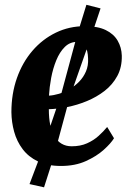

<svg xmlns="http://www.w3.org/2000/svg" viewBox="-20 -680 550 800"><path d="M455 -104Q442 -82.5 412.2 -55.8Q382.5 -29 337.8 -8.8Q293 11.5 234 11.5Q177 11.5 137.8 -7.5Q98.5 -26.5 74.2 -58.8Q50 -91 39 -131Q28 -171 27.5 -212.5Q27.5 -289.5 50.5 -354.8Q73.5 -420 115.2 -468.5Q157 -517 212.8 -544Q268.5 -571 334 -571Q387 -571 420.5 -554.8Q454 -538.5 470.2 -510.5Q486.5 -482.5 487.5 -448Q488.5 -400 468.8 -363.5Q449 -327 415.8 -301.2Q382.5 -275.5 342 -258.8Q301.5 -242 260.2 -234Q219 -226 183.5 -225Q183.5 -188.5 189.2 -160Q195 -131.5 207 -111.5Q219 -91.5 237 -81Q255 -70.5 278.5 -70.5Q315 -70.5 342.5 -82.8Q370 -95 390.8 -113.8Q411.5 -132.5 426.5 -151ZM301.5 -505.5Q271 -505.5 249.8 -484.2Q228.5 -463 214.5 -428.8Q200.5 -394.5 193.2 -355.5Q186 -316.5 184 -281.5Q203 -282.5 225.8 -289.2Q248.5 -296 270.2 -308.8Q292 -321.5 310 -340Q328 -358.5 338.2 -382.5Q348.5 -406.5 347 -436Q346 -470.5 334.5 -488Q323 -505.5 301.5 -505.5ZM163.5 100.5 103 87 146 -26.5 234 -284.5 302.5 -538.5 340 -660 399 -645 360.5 -530 270.5 -274 200.5 -15Z"/></svg>

Font: Merriweather ExtraBold
Style: Italic
Weight: 800
Italic angle: -7.8°
Version: Version 2.101